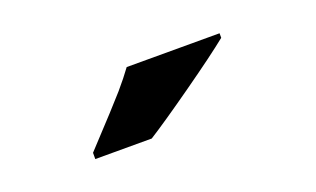

<svg xmlns="http://www.w3.org/2000/svg" viewBox="-35 -889 668 406"><g transform="rotate(-20 299.0 -686.0)"><path d="M466.8 -766.1V-755.9Q433.6 -729 363.3 -679.2Q293 -629.4 255.9 -606H128.9V-620.1Q204.1 -700.7 223.9 -723.6Q243.7 -746.6 257.8 -766.1Z"/></g></svg>

Font: Open Sans Hebrew Extra Bold
Style: Regular
Weight: 800
Foundry: Ascender Corporation, Yanek Iontef
Version: Version 2.001;PS 002.001;hotconv 1.0.70;makeotf.lib2.5.58329